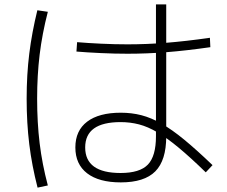

<svg xmlns="http://www.w3.org/2000/svg" viewBox="-20 -812 1040 879"><path d="M533 23Q433 23 379 -18.5Q325 -60 325 -137Q325 -214 379 -255Q433 -296 533 -296Q583 -296 627.5 -284.5Q672 -273 719.5 -246Q767 -219 823.5 -172.5Q880 -126 953 -56L922 -23Q852 -91 798.5 -135.5Q745 -180 701 -206Q657 -232 616.5 -242.5Q576 -253 532 -253Q370 -253 370 -137Q370 -20 532 -20Q620 -20 657 -58.5Q694 -97 694 -188V-792H741V-187Q741 -78 691 -27.5Q641 23 533 23ZM564 -566Q506 -566 441.5 -569Q377 -572 330 -576L333 -619Q379 -615 442.5 -612Q506 -609 564 -609Q650 -609 739.5 -616Q829 -623 941 -639L943 -596Q831 -580 741.5 -573Q652 -566 564 -566ZM152 47Q126 -54 114 -151.5Q102 -249 102 -360Q102 -470 114 -566.5Q126 -663 151 -765L199 -758Q173 -657 161.5 -562Q150 -467 150 -360Q150 -251 161.5 -156Q173 -61 199 37Z"/></svg>

Font: M PLUS 2 Thin Light
Style: Regular
Weight: 300
Version: Version 1.001